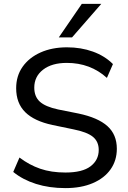

<svg xmlns="http://www.w3.org/2000/svg" viewBox="-20 -957 658 986"><path d="M316 9Q233 9 165 -12.5Q97 -34 48 -74L80 -148Q130 -110 186.5 -90.5Q243 -71 316 -71Q403 -71 445 -103Q487 -135 487 -187Q487 -230 457 -254.5Q427 -279 356 -293L250 -315Q156 -335 109.5 -381Q63 -427 63 -504Q63 -567 96 -614Q129 -661 188 -687.5Q247 -714 324 -714Q396 -714 457 -692Q518 -670 560 -628L529 -557Q444 -634 323 -634Q246 -634 201 -599Q156 -564 156 -507Q156 -461 184.5 -435Q213 -409 278 -395L383 -374Q483 -353 531.5 -309.5Q580 -266 580 -193Q580 -133 548 -87.5Q516 -42 456.5 -16.5Q397 9 316 9ZM282 -765 400 -937H500L350 -765Z"/></svg>

Font: Nunito Sans Medium
Style: Regular
Weight: 500
Designer: Vernon Adams
Foundry: Vernon Adams
Version: Version 3.101; ttfautohint (v1.8.4.7-5d5b);gftools[0.9.27]